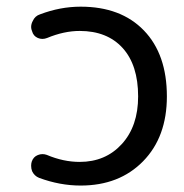

<svg xmlns="http://www.w3.org/2000/svg" viewBox="-20 -578 562 587"><path d="M77.1 -84Q82 -98.6 95.7 -104Q109.4 -109.4 123 -104.5Q173.8 -83 223.6 -83Q302.7 -83 352.5 -137.7Q402.3 -192.4 402.3 -283.2Q402.3 -378.9 355 -431.2Q307.6 -483.4 223.6 -483.4Q175.8 -483.4 124 -461.9Q109.4 -456.1 95.7 -461.9Q82 -467.8 78.1 -482.4Q75.2 -489.3 75.2 -495.1Q75.2 -504.9 80.1 -513.7Q86.9 -529.3 102.5 -534.2Q164.1 -557.6 226.6 -557.6Q349.6 -557.6 419.9 -484.9Q490.2 -412.1 490.2 -283.2Q490.2 -159.2 417.5 -85Q344.7 -10.7 226.6 -10.7Q163.1 -10.7 99.6 -34.2Q85 -40 78.1 -54.7Q75.2 -62.5 75.2 -71.3Q75.2 -78.1 77.1 -84Z"/></svg>

Font: Gen Jyuu Gothic Regular
Style: Regular
Weight: 400
Designer: [Source Han Sans]
Ryoko NISHIZUKA  (kana & ideographs); Paul D. Hunt (Latin, Greek & Cyrillic); Wenlong ZHANG  (bopomofo
Version: Version 1.002.20150607